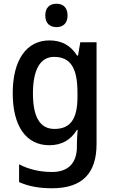

<svg xmlns="http://www.w3.org/2000/svg" viewBox="-20 -766 610 1026"><path d="M282 -746C247 -746 222 -727 222 -683C222 -641 247 -621 282 -621C316 -621 341 -641 341 -683C341 -727 316 -746 282 -746ZM244 -550C122 -550 48 -446 48 -268C48 -90 121 10 243 10C310 10 358 -18 391 -72H395C393 -52 391 -18 391 0V17C391 107 343 153 258 153C192 153 134 139 82 112V207C131 229 187 240 258 240C422 240 496 158 496 3V-540H409L397 -469H392C357 -524 309 -550 244 -550ZM269 -462C356 -462 394 -404 394 -271V-248C394 -130 356 -77 271 -77C194 -77 156 -140 156 -267C156 -393 195 -462 269 -462Z"/></svg>

Font: Noto Sans Bengali SemiCondensed Medium
Style: Regular
Weight: 500
Width: 4
Designer: Joana Ranito - Universal Thirst; Jelle Bosma - Monotype Design Team
Foundry: Universal Thirst ehf.
Version: Version 3.000